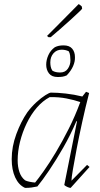

<svg xmlns="http://www.w3.org/2000/svg" viewBox="-20 -908 486 935"><path d="M102 7Q71 -7 54 -44Q37 -81 37 -133Q37 -194 59.5 -255Q82 -316 113 -361Q133 -388 157 -410Q181 -432 201 -444.5Q221 -457 228 -457Q259 -457 300 -452.5Q341 -448 381 -438L399 -461L414 -455Q396 -385 380.5 -314.5Q365 -244 353.5 -184Q342 -124 335 -82.5Q328 -41 328 -28L404 -105L416 -95L324 7Q318 7 308 2.5Q298 -2 293 -7L355 -317L352 -318Q324 -252 288.5 -190Q253 -128 219.5 -78.5Q186 -29 162 0Q149 3 134.5 5Q120 7 102 7ZM151 -19Q166 -37 193 -75Q220 -113 251.5 -165.5Q283 -218 314.5 -280.5Q346 -343 371 -411Q342 -421 304 -428.5Q266 -436 222 -435Q188 -417 159.5 -384Q131 -351 110 -307.5Q89 -264 77.5 -217.5Q66 -171 66 -127Q66 -96 74.5 -70.5Q83 -45 102 -30Q109 -26 123.5 -23Q138 -20 151 -19ZM261 -533Q232 -533 218.5 -550.5Q205 -568 205 -593Q205 -616 215.5 -639.5Q226 -663 247 -678Q257 -683 267 -685Q277 -687 290 -687Q318 -687 331.5 -671Q345 -655 345 -630Q346 -609 336 -586Q326 -563 305 -541Q294 -536 284 -534.5Q274 -533 261 -533ZM273 -555Q298 -555 310.5 -573.5Q323 -592 323 -614Q323 -625 321.5 -637Q320 -649 315 -658Q300 -666 280 -666Q256 -666 240.5 -648.5Q225 -631 225 -604Q225 -594 227 -583.5Q229 -573 235 -564Q243 -559 252.5 -557Q262 -555 273 -555ZM216 -727 209 -733 250 -774 358 -883 363 -888Q368 -886 378 -877L380 -866Q380 -864 363.5 -848.5Q347 -833 322.5 -810.5Q298 -788 272 -765.5Q246 -743 227 -727Z"/></svg>

Font: Labrada ExtraLight
Style: Italic
Weight: 200
Italic angle: -7°
Designer: Mercedes Jáuregui
Foundry: Omnibus-Type Team
Version: Version 1.000; ttfautohint (v1.8.4.7-5d5b)